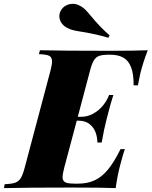

<svg xmlns="http://www.w3.org/2000/svg" viewBox="-68 -966 779 986"><path d="M0 0ZM355 -802.2Q325.7 -806.6 308.6 -810.8Q291.5 -814.9 276.4 -823.2Q258.3 -832.5 247.6 -848.4Q236.8 -864.3 236.8 -882.8Q236.8 -896.5 243.2 -909.2Q252 -927.2 269.3 -936.8Q286.6 -946.3 306.2 -946.3Q323.2 -946.3 337.4 -939Q354.5 -931.2 367.2 -919.2Q379.9 -907.2 399.9 -882.8Q448.2 -824.2 495.1 -784.2L488.3 -772Q430.2 -790 355 -802.2ZM690.9 -708Q666.5 -645 652.8 -589.8Q647.5 -567.4 640.1 -527.8H618.2Q618.7 -585.9 605.2 -620.6Q591.8 -655.3 565.2 -670.2Q538.6 -685.1 497.1 -685.1H494.1Q459.5 -685.1 442.1 -679.2Q424.8 -673.3 414.3 -656.5Q403.8 -639.6 394 -602.1L331.5 -366.2H349.1Q380.4 -366.2 409.2 -381.6Q438 -397 459.5 -422.6Q481 -448.2 492.2 -478H514.2Q502.9 -444.3 487.8 -386.2L480 -356Q466.8 -306.2 454.1 -233.9H432.1Q432.1 -260.3 422.9 -285.9Q413.6 -311.5 391.8 -328.9Q370.1 -346.2 335 -346.2H326.2L262.2 -106Q253.4 -71.8 253.4 -57.1Q253.4 -43 260 -35.6Q266.6 -28.3 280.3 -25.6Q293.9 -22.9 318.8 -22.9H332Q380.9 -22.9 417.7 -39.8Q454.6 -56.6 486.3 -95Q518.1 -133.3 550.8 -200.2H573.2Q566.4 -182.6 551.8 -127.9Q536.1 -70.8 525.9 0Q458 -2.9 299.8 -2.9Q67.9 -2.9 -47.9 0L-43.9 -20Q-7.8 -21.5 10 -27.8Q27.8 -34.2 38.6 -51.3Q49.3 -68.4 59.1 -106L190.9 -602.1Q199.2 -633.8 199.2 -649.9Q199.2 -665 192.6 -672.9Q186 -680.7 171.9 -683.8Q157.7 -687 131.8 -688L137.2 -708Q252 -705.1 483.9 -705.1Q627.9 -705.1 690.9 -708Z"/></svg>

Font: TypoPRO Playfair Display
Style: Italic
Weight: 900
Italic angle: -14°
Designer: Claus Eggers Sørensen
Foundry: Claus Eggers Sørensen
Version: Version 1.004;PS 001.004;hotconv 1.0.70;makeotf.lib2.5.58329